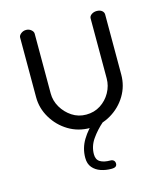

<svg xmlns="http://www.w3.org/2000/svg" viewBox="-103 -550 703 828"><g transform="rotate(-15 248.0 -136.0)"><path d="M249 7Q196 7 153 -19Q110 -45 84 -88.5Q58 -132 58 -181V-448Q58 -457 68 -465Q78 -473 91 -473Q104 -473 113.5 -465Q123 -457 123 -448V-181Q123 -148 140 -119Q157 -90 185 -71.5Q213 -53 248 -53Q284 -53 312 -71Q340 -89 356.5 -118.5Q373 -148 373 -181V-449Q373 -459 383 -466Q393 -473 406 -473Q421 -473 429.5 -466Q438 -459 438 -449V-181Q438 -130 412.5 -87.5Q387 -45 343.5 -19Q300 7 249 7ZM292 201Q267 201 245 193.5Q223 186 209 169.5Q195 153 195 126Q195 83 217.5 46Q240 9 276 -21L309 -4Q278 23 256.5 54Q235 85 235 121Q235 145 251.5 155Q268 165 297 165Q306 165 311.5 170Q317 175 317 184Q317 192 311.5 196.5Q306 201 292 201Z"/></g></svg>

Font: Dosis
Style: Regular
Weight: 400
Designer: EdgarTolentino, PabloImpallari, IginoMarini
Foundry: EdgarTolentino, PabloImpallari, IginoMarini
Version: Version 3.001; ttfautohint (v1.8.2)